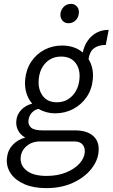

<svg xmlns="http://www.w3.org/2000/svg" viewBox="-20 -725 581 991"><path d="M219 246Q153.5 246 106.5 225.8Q59.5 205.5 35.8 170.8Q12 136 15.5 93Q19 52 44.8 23.8Q70.5 -4.5 110 -15Q85 -29.5 73.5 -51.8Q62 -74 64 -100Q67 -135 90.2 -158.5Q113.5 -182 146 -190Q126 -213.5 116.2 -245.2Q106.5 -277 110 -316Q115.5 -368.5 142 -407.8Q168.5 -447 210 -468.5Q251.5 -490 300.5 -490Q332.5 -490 359.8 -480.8Q387 -471.5 407 -454Q414.5 -489 432.8 -515.2Q451 -541.5 478.5 -556.2Q506 -571 541 -571L526 -493Q488 -493 465.2 -475.8Q442.5 -458.5 437 -420Q450 -399 456 -373Q462 -347 459 -316Q454.5 -264 427.2 -224.2Q400 -184.5 357.5 -162.2Q315 -140 264 -140Q241 -140 219 -146Q197 -152 179 -163Q160.5 -159.5 145.5 -144.5Q130.5 -129.5 127 -105Q124 -82 139.8 -67Q155.5 -52 201 -52H368Q428 -52 460.5 -23.8Q493 4.5 489 56Q485.5 104 450.8 147.5Q416 191 356.5 218.5Q297 246 219 246ZM220.5 183Q276.5 183 320 165.5Q363.5 148 389.2 120.2Q415 92.5 417.5 61Q419.5 36.5 406 20.8Q392.5 5 363 5H188Q144 5 116.2 29.8Q88.5 54.5 86.5 90Q84.5 130 118.8 156.5Q153 183 220.5 183ZM273.5 -197Q306.5 -197 331.5 -212.8Q356.5 -228.5 371.8 -255.5Q387 -282.5 390 -316Q395 -368 369.8 -400.5Q344.5 -433 296 -433Q247 -433 215.8 -400.5Q184.5 -368 180 -316Q175 -265.5 199.8 -231.2Q224.5 -197 273.5 -197ZM333.5 -605Q313.5 -605 301.8 -619.5Q290 -634 292 -654Q293.5 -673 308.2 -689Q323 -705 347 -705Q364 -705 376.5 -692Q389 -679 387 -657Q384.5 -632.5 369.2 -618.8Q354 -605 333.5 -605Z"/></svg>

Font: Karla
Style: Italic
Weight: 400
Italic angle: -8°
Designer: Jonathan Pinhorn
Version: Version 2.004;gftools[0.9.33]